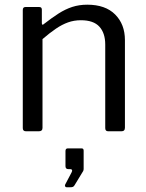

<svg xmlns="http://www.w3.org/2000/svg" viewBox="-20 -560 624 819"><path d="M90.9 0Q77.2 0 77.2 -13.4V-517.1Q77.2 -530 88.3 -530H147.8Q158.5 -530 158.5 -518.7V-461.4Q158.5 -456.1 160.9 -454.8Q163.4 -453.6 167.9 -458.1Q201.2 -484 229.9 -502.4Q258.5 -520.7 288.1 -530.4Q317.7 -540 352.3 -540Q429.5 -540 471.2 -498.2Q512.9 -456.3 512.9 -388.9V-15.5Q512.9 0 498.1 0H441.7Q435.3 0 432.1 -3.3Q428.9 -6.7 428.9 -13.4V-369.8Q428.9 -418.9 403.9 -446.3Q378.9 -473.7 325.1 -473.7Q295.7 -473.7 270.2 -464.5Q244.7 -455.4 218.9 -437.9Q193 -420.4 161.3 -393.2V-14.5Q161.3 0 145.7 0H90.9ZM264.1 238.8Q259.7 238.8 257.9 235Q256 231.3 257.9 227.4L285.1 175.9Q288.7 169.3 287.2 165.3Q285.6 161.4 279.7 161.4H271.4Q259.3 161.4 259.3 148.8V84.2Q259.3 72.9 269.3 72.9H327.8Q336.8 72.9 336.8 82.4V161.4Q336.8 163.2 336.1 165.7Q335.3 168.1 335 169.3L297.7 230.6Q294.6 235.7 290.6 237.2Q286.7 238.8 278.4 238.8Z"/></svg>

Font: Libre Franklin Thin
Style: Regular
Weight: 100
Designer: Pablo Impallari, Rodrigo Fuenzalida, Nhung Nguyen
Foundry: Impallari Type
Version: Version 3.000